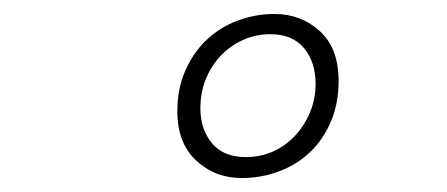

<svg xmlns="http://www.w3.org/2000/svg" viewBox="-20 -704 640 275"><path d="M326 -449Q288 -449 261 -474Q234 -499 234 -545Q234 -577 245.5 -603Q257 -629 276 -647Q295 -665 320.5 -674.5Q346 -684 373 -684Q411 -684 438 -659.5Q465 -635 465 -588Q465 -556 454 -530Q443 -504 424 -486Q405 -468 379.5 -458.5Q354 -449 326 -449ZM332 -479Q353 -479 371 -487Q389 -495 402.5 -509.5Q416 -524 424 -543Q432 -562 432 -584Q432 -615 415.5 -635Q399 -655 367 -655Q346 -655 327.5 -646.5Q309 -638 295.5 -623.5Q282 -609 274.5 -590Q267 -571 267 -549Q267 -519 283.5 -499Q300 -479 332 -479Z"/></svg>

Font: Source Code Pro Light
Style: Italic
Weight: 300
Italic angle: -11°
Monospace: yes
Designer: Paul D. Hunt, Teo Tuominen
Foundry: Adobe Systems Incorporated
Version: Version 1.050;PS 1.000;hotconv 16.6.51;makeotf.lib2.5.65220